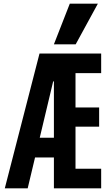

<svg xmlns="http://www.w3.org/2000/svg" viewBox="-20 -1020 590 1040"><path d="M6 0 194 -730H528V-624H389V-438H517V-334H389V-106H528V0H272V-579H268L130 0ZM120 -167V-274H330V-167ZM390 -780H272L358 -1000H510Z"/></svg>

Font: M PLUS Code Latin SemiExpanded SemiBold
Style: Regular
Weight: 600
Width: 6
Designer: Coji Morishita
Foundry: UNDERFOREST DESIGN
Version: Version 1.002; ttfautohint (v1.8.3)